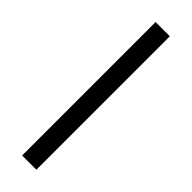

<svg xmlns="http://www.w3.org/2000/svg" viewBox="-260 -766 773 773"><g transform="rotate(45 126.5 -380.0)"><path d="M167 0H85.9V-759.8H167Z"/></g></svg>

Font: f0_30457 
Style: Regular
Weight: 400
Foundry: Ascender Corporation
Version: Version 1.10